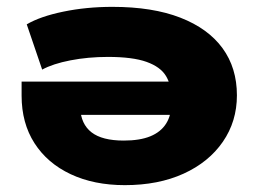

<svg xmlns="http://www.w3.org/2000/svg" viewBox="-20 -529 767 560"><path d="M344 11Q254 11 186 -21Q118 -53 80.5 -111.5Q43 -170 43 -250V-291H506V-194H193L214 -214Q216 -167 247 -143Q278 -119 341 -119Q388 -119 418.5 -131.5Q449 -144 464.5 -168.5Q480 -193 480 -229V-244Q480 -281 464 -307.5Q448 -334 407.5 -348.5Q367 -363 295 -363Q237 -363 185.5 -353Q134 -343 103 -326L58 -458Q97 -481 164.5 -495Q232 -509 308 -509Q425 -509 506 -477.5Q587 -446 629 -388.5Q671 -331 671 -251Q671 -175 630 -115.5Q589 -56 515.5 -22.5Q442 11 344 11Z"/></svg>

Font: Nunito Sans 10pt Expanded Black
Style: Regular
Weight: 900
Width: 7
Designer: Vernon Adams
Foundry: Vernon Adams
Version: Version 3.101;gftools[0.9.27]